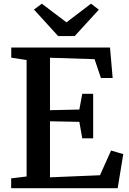

<svg xmlns="http://www.w3.org/2000/svg" viewBox="-20 -994 680 1014"><path d="M120.5 -62V-677L39.5 -689.5V-743H561L575 -582H513L479.5 -681.5L244 -689V-412L399 -415.5L414.5 -498.5H472V-263.5H414.5L399 -350.5L244 -353.5V-57.5L508 -68.5L566.5 -199L631 -180L601.5 0H39V-52ZM287 -803.5 159.5 -943.5 201 -974.5 331 -876 460.5 -974.5 502 -943 374.5 -803.5Z"/></svg>

Font: Merriweather 24pt SemiBold
Style: Regular
Weight: 600
Designer: Eben Sorkin
Foundry: Eben Sorkin
Version: Version 2.100